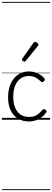

<svg xmlns="http://www.w3.org/2000/svg" viewBox="-20 -1287 559 2064"><path d="M293 19Q225 19 174 -11.5Q123 -42 95 -100Q67 -158 67 -241Q67 -302 82.5 -352.5Q98 -403 127 -440.5Q156 -478 198 -498.5Q240 -519 293 -519Q339 -519 383.5 -499Q428 -479 457 -445Q463 -437 462 -429.5Q461 -422 452 -413Q443 -404 435.5 -404Q428 -404 421 -410Q392 -437 363 -453.5Q334 -470 290 -470Q252 -470 221 -455Q190 -440 168 -410.5Q146 -381 134 -339.5Q122 -298 122 -245Q122 -182 141 -133.5Q160 -85 198 -57.5Q236 -30 294 -30Q324 -30 348 -38Q372 -46 393.5 -63.5Q415 -81 437 -107Q444 -114 452 -113.5Q460 -113 469 -107Q477 -101 480 -93.5Q483 -86 477 -79Q454 -45 423 -23Q392 -1 358.5 9Q325 19 293 19ZM243 -623Q236 -623 226 -631Q216 -639 216 -647Q216 -649 217.5 -651.5Q219 -654 221 -659L340 -827Q344 -833 347.5 -835Q351 -837 357 -837Q363 -837 371.5 -832Q380 -827 386.5 -820.5Q393 -814 393 -807Q393 -803 391.5 -800Q390 -797 387 -793L256 -632Q250 -623 243 -623ZM0 747H519V757H0ZM0 -20H519V0H0ZM0 -505H519V-500H0ZM0 -1267H519V-1257H0Z"/></svg>

Font: Playwrite VN Guides
Style: Regular
Weight: 400
Designer: Veronika Burian, José Scaglione
Foundry: TypeTogether
Version: Version 1.003